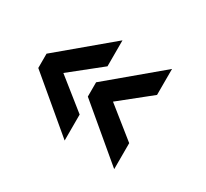

<svg xmlns="http://www.w3.org/2000/svg" viewBox="-99 -665 800 744"><g transform="rotate(30 301.0 -293.0)"><path d="M28.8 -261.2V-325.2L257.8 -517.1V-400.9L122.6 -293L257.8 -185.1V-68.8ZM250.5 -261.2V-325.2L479.5 -517.1V-400.9L344.7 -293L479.5 -185.1V-68.8Z"/></g></svg>

Font: Hack
Style: Bold
Weight: 700
Monospace: yes
Designer: Christopher Simpkins
Foundry: Christopher Simpkins
Version: Version 2.017